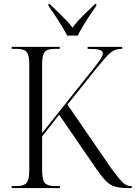

<svg xmlns="http://www.w3.org/2000/svg" viewBox="-20 -951 686 971"><path d="M39 0V-10H64Q101 -10 114.5 -26Q128 -42 128 -89V-626Q128 -673 114.5 -688.5Q101 -704 65 -704H39V-714H282V-704H256Q219 -704 206 -688Q193 -672 193 -625V-278L447 -597Q477 -635 488.5 -652.5Q500 -670 500 -681Q500 -694 482.5 -699Q465 -704 423 -704V-714H598V-704Q575 -704 558 -696.5Q541 -689 521.5 -668Q502 -647 470 -608L321 -422L541 -102Q569 -64 586 -44Q603 -24 615.5 -17Q628 -10 643 -10H646V0H626Q586 0 561 -7.5Q536 -15 515.5 -36Q495 -57 467 -97L279 -371L193 -261V-91Q193 -42 206.5 -26Q220 -10 257 -10H283V0ZM320 -771Q302 -805 275 -847.5Q248 -890 225 -921V-931H231Q260 -903 291.5 -872.5Q323 -842 347 -811Q369 -842 400 -872Q431 -902 461 -931H467V-921Q444 -890 417 -847.5Q390 -805 373 -771Z"/></svg>

Font: Noto Serif Display SemiCondensed Light
Style: Regular
Weight: 300
Width: 4
Designer: Monotype Design Team
Foundry: Monotype Imaging Inc.
Version: Version 2.009